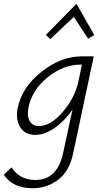

<svg xmlns="http://www.w3.org/2000/svg" viewBox="-68 -713 550 1022"><path d="M325 -623 200 -505 176 -527 339 -693 434 -526 401 -507ZM26 -138Q49 -249 153 -331Q257 -413 366 -413H431L321 105Q301 199 241.5 244Q182 289 105 289Q1 289 -48 217L-7 178Q38 245 119 245Q238 245 268 101L318 -130Q276 -69 223 -32Q170 5 118 5Q65 5 39.5 -36.5Q14 -78 26 -138ZM139 -42Q202 -42 266 -117Q330 -192 349 -278L368 -369H360Q269 -369 185 -301Q101 -233 83 -138Q75 -94 90.5 -68Q106 -42 139 -42Z"/></svg>

Font: EauTestInfant Semilight
Style: Italic
Weight: 300
Italic angle: -12°
Designer: Christian Thalmann (Catharsis Fonts)
Version: Version 0.001;PS 000.001;hotconv 1.0.88;makeotf.lib2.5.64775